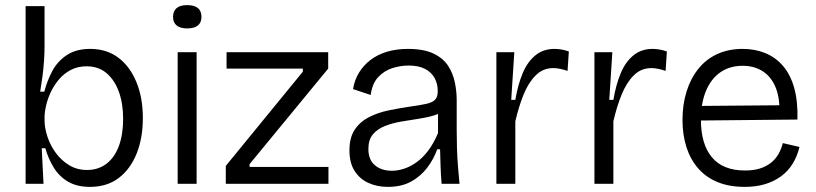

<svg xmlns="http://www.w3.org/2000/svg" viewBox="-20 -718 3187 750"><path d="M331 12Q281 12 246.5 -8Q212 -28 190.5 -62.5Q169 -97 157 -139H143L150 0H80V-253V-694H154V-537Q154 -511 152 -481Q150 -451 146 -420.5Q142 -390 137 -360H153Q164 -402 184 -440Q204 -478 240.5 -502.5Q277 -527 332 -527Q397 -527 442.5 -492.5Q488 -458 513 -397Q538 -336 538 -257Q538 -178 513.5 -117.5Q489 -57 443.5 -22.5Q398 12 331 12ZM320 -54Q364 -54 396 -78.5Q428 -103 444.5 -148Q461 -193 461 -254Q461 -313 444.5 -359Q428 -405 396.5 -432Q365 -459 318 -459Q284 -459 257 -445Q230 -431 210.5 -408Q191 -385 178.5 -358.5Q166 -332 160 -305.5Q154 -279 154 -259V-249Q154 -218 165.5 -183.5Q177 -149 198.5 -120Q220 -91 250.5 -72.5Q281 -54 320 -54Z M674 0V-514H748V0ZM711 -607Q684 -607 670 -618.5Q656 -630 656 -652Q656 -675 670 -686.5Q684 -698 711 -698Q739 -698 753 -686.5Q767 -675 767 -652Q767 -630 753 -618.5Q739 -607 711 -607Z M862 0V-70L1163 -438V-450H865V-514H1262V-450L955 -77V-66H1263V0Z M1495 12Q1453 12 1419 -3.5Q1385 -19 1365 -50.5Q1345 -82 1345 -131Q1345 -181 1366 -212Q1387 -243 1421.5 -260.5Q1456 -278 1496.5 -286.5Q1537 -295 1578 -301Q1622 -307 1646 -312.5Q1670 -318 1680 -329Q1690 -340 1690 -362Q1690 -391 1677.5 -413.5Q1665 -436 1640 -449Q1615 -462 1576 -462Q1545 -462 1513 -452Q1481 -442 1457.5 -417Q1434 -392 1428 -347L1359 -370Q1365 -406 1382.5 -434.5Q1400 -463 1427.5 -484Q1455 -505 1492 -516Q1529 -527 1573 -527Q1636 -527 1674 -508.5Q1712 -490 1731 -460Q1750 -430 1757 -395Q1764 -360 1764 -327V-209Q1764 -178 1765 -141.5Q1766 -105 1769 -68Q1772 -31 1775 0H1705Q1702 -35 1701 -68Q1700 -101 1699 -135H1688Q1674 -96 1648.5 -62.5Q1623 -29 1585.5 -8.5Q1548 12 1495 12ZM1511 -51Q1534 -51 1558.5 -59Q1583 -67 1607.5 -84.5Q1632 -102 1653 -130Q1674 -158 1691 -198V-296L1719 -293Q1704 -276 1676.5 -267.5Q1649 -259 1615 -254Q1581 -249 1546.5 -243Q1512 -237 1483 -225.5Q1454 -214 1436.5 -193Q1419 -172 1419 -136Q1419 -94 1444.5 -72.5Q1470 -51 1511 -51Z M1919 0V-284V-514H1989L1977 -328H1993Q2003 -387 2021.5 -431.5Q2040 -476 2071 -501.5Q2102 -527 2146 -527Q2157 -527 2171 -525Q2185 -523 2202 -517L2197 -441Q2183 -446 2168.5 -449Q2154 -452 2141 -452Q2101 -452 2072.5 -423.5Q2044 -395 2025 -348Q2006 -301 1993 -244V0Z M2302 0V-284V-514H2372L2360 -328H2376Q2386 -387 2404.5 -431.5Q2423 -476 2454 -501.5Q2485 -527 2529 -527Q2540 -527 2554 -525Q2568 -523 2585 -517L2580 -441Q2566 -446 2551.5 -449Q2537 -452 2524 -452Q2484 -452 2455.5 -423.5Q2427 -395 2408 -348Q2389 -301 2376 -244V0Z M2889 12Q2829 12 2783.5 -6.5Q2738 -25 2707.5 -60Q2677 -95 2661.5 -143Q2646 -191 2646 -249Q2646 -309 2661.5 -359.5Q2677 -410 2707 -448Q2737 -486 2781 -506.5Q2825 -527 2881 -527Q2929 -527 2969.5 -510.5Q3010 -494 3039 -460Q3068 -426 3082.5 -374Q3097 -322 3095 -251L2691 -247V-304L3048 -307L3024 -265Q3028 -330 3011 -373.5Q2994 -417 2960.5 -439Q2927 -461 2881 -461Q2831 -461 2794.5 -436Q2758 -411 2738 -363.5Q2718 -316 2718 -250Q2718 -155 2761 -103.5Q2804 -52 2890 -52Q2924 -52 2949 -60Q2974 -68 2992 -82.5Q3010 -97 3021 -116.5Q3032 -136 3038 -159L3103 -144Q3094 -107 3076 -78Q3058 -49 3030.5 -29Q3003 -9 2968 1.5Q2933 12 2889 12Z"/></svg>

Font: Bricolage Grotesque Light
Style: Regular
Weight: 300
Designer: Mathieu Triay
Foundry: Atelier Triay
Version: Version 1.000;gftools[0.9.30]